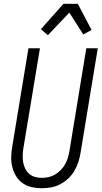

<svg xmlns="http://www.w3.org/2000/svg" viewBox="-20 -991 540 1019"><path d="M202 8Q174 8 147.5 2Q121 -4 100 -19Q79 -34 65.5 -56Q52 -78 45.5 -103.5Q39 -129 39.5 -157Q40 -185 45 -213L131 -735H192L104 -204Q101 -185 100.5 -166Q100 -147 103 -129.5Q106 -112 114 -96Q122 -80 135 -68.5Q148 -57 165.5 -52Q183 -47 202 -47Q219 -47 237.5 -51Q256 -55 272 -64.5Q288 -74 301.5 -87.5Q315 -101 324.5 -117.5Q334 -134 339.5 -151.5Q345 -169 348 -186L438 -735H499L407 -177Q403 -153 395 -129Q387 -105 374 -83Q361 -61 341.5 -43Q322 -25 299 -13Q276 -1 251 3.5Q226 8 202 8ZM234 -804 197 -836 317 -971H393L466 -832L422 -808L348 -924Z"/></svg>

Font: Iosevka Term Curly Lt Obl
Style: Regular
Weight: 300
Italic angle: -9°
Designer: Belleve Invis
Foundry: Belleve Invis
Version: Version 32.3.0